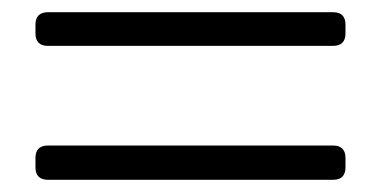

<svg xmlns="http://www.w3.org/2000/svg" viewBox="-20 -516 623 314"><path d="M58 -222H525C538 -222 545 -229 545 -242V-258C545 -271 538 -278 525 -278H58C45 -278 38 -271 38 -258V-242C38 -229 45 -222 58 -222ZM58 -441H525C538 -441 545 -448 545 -461V-476C545 -489 538 -496 525 -496H58C45 -496 38 -489 38 -476V-461C38 -448 45 -441 58 -441Z"/></svg>

Font: 寒蝉锦书宋 Text
Style: Regular
Weight: 400
Designer: 寒蝉锦书宋{Warren} 思源宋体{Ryoko NISHIZUKA 西塚涼子 (kana & ideographs); Frank Grießhammer (Latin, Greek & Cyrillic); Wenlong ZHANG 
Foundry: Adobe & ChillType
Version: Version 2.000;Glyphs 3.1.1 (3135)